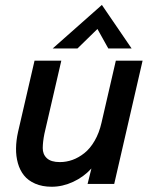

<svg xmlns="http://www.w3.org/2000/svg" viewBox="-20 -728 603 760"><path d="M188.5 -536.1 383.3 -708.5 501 -536.1H408.7L365.7 -613.3L286.6 -536.1ZM184.6 11.2Q147.5 11.2 119.4 -1Q91.3 -13.2 75 -33.7Q58.6 -54.2 50.8 -82Q43 -109.9 43.5 -140.9Q43.9 -171.9 51.3 -205.1L116.7 -487.8H222.7L155.8 -198.7Q149.4 -167 149.2 -142.1Q148.9 -117.2 165.5 -101.8Q182.1 -86.4 216.8 -86.4Q242.7 -86.4 267.1 -95.2Q291.5 -104 314.2 -122.1Q336.9 -140.1 354.7 -170.9Q372.6 -201.7 381.8 -242.2L438.5 -487.8H544.4L432.1 0H326.7L341.8 -61Q311 -27.3 269.3 -8.1Q227.5 11.2 184.6 11.2Z"/></svg>

Font: HK Grotesk SemiBold Italic
Style: Regular
Weight: 600
Italic angle: -13°
Designer: Alfredo Marco Pradil and Stefan Peev
Foundry: Hanken Design Co.
Version: Version 1.000;PS 001.000;hotconv 1.0.88;makeotf.lib2.5.64775